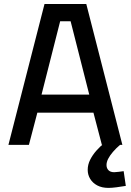

<svg xmlns="http://www.w3.org/2000/svg" viewBox="-20 -707 638 937"><path d="M21.1 0 197.2 -687.5H401.1L577.2 0H477.2L436 -157.3H162.3L121.1 0ZM182.7 -245.2H415.6L324.6 -603.3H273.6ZM509.4 210Q477.5 210 454.8 198Q432.1 185.9 420.1 165.9Q408 145.9 408 121.9Q408 96.5 419.9 72.8Q431.8 49.1 450.5 28Q469.2 6.9 489.7 -9.1L566.4 -0.6Q545.9 17 530.9 34.6Q515.8 52.3 507.8 68.1Q499.8 83.9 499.8 98.4Q499.8 113.8 509.3 123.6Q518.8 133.4 537.4 133.4Q545.9 133.4 559.5 131.5Q573.1 129.6 583.5 128.3L594 200.2Q571.4 204 548.3 207Q525.3 210 509.4 210Z"/></svg>

Font: Titillium Web SemiBold
Style: Regular
Weight: 600
Designer: Mohamed Gaber, Accademia di Belle Arti di Urbino
Foundry: Kief Type Foundry, Accademia di Belle Arti di Urbino
Version: Version 3.000; ttfautohint (v1.8.4)